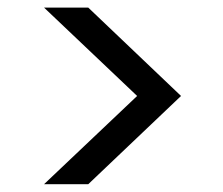

<svg xmlns="http://www.w3.org/2000/svg" viewBox="-20 -615 579 499"><path d="M94.4 -136.2 336.4 -365.6 94.4 -595.3H209.3L450.5 -365.6L209.3 -136.2Z"/></svg>

Font: Poppins Variable
Style: Regular
Weight: 100
Designer: Jonny Pinhorn
Foundry: Indian Type Foundry
Version: Version 6.000